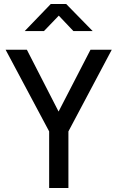

<svg xmlns="http://www.w3.org/2000/svg" viewBox="-20 -937 584 957"><path d="M225 0V-282L8 -689H114L272 -381L431 -689H537L321 -282V0ZM103 -782 233 -917H310L442 -782H346L273 -859L199 -782Z"/></svg>

Font: Cairo Play SemiBold
Style: Regular
Weight: 600
Designer: Mohamed Gaber, Accademia di Belle Arti di Urbino
Foundry: Kief Type Foundry, Accademia di Belle Arti di Urbino
Version: Version 3.130;gftools[0.9.24]